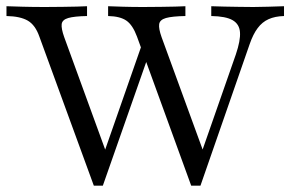

<svg xmlns="http://www.w3.org/2000/svg" viewBox="-20 -591 933 617"><path d="M594.4 5.6 420.2 -473.4Q406.5 -510.5 386.3 -524.6Q366.1 -538.7 327.4 -539.5V-571Q346 -570.2 375.4 -569.4Q404.8 -568.5 440.3 -568.5Q471.8 -568.5 497.6 -569Q523.4 -569.4 543.1 -569.8Q562.9 -570.2 575.8 -571V-539.5Q533.1 -538.7 513.3 -533.1Q493.5 -527.4 491.5 -513.3Q489.5 -499.2 499.2 -471.8L634.7 -100.8L625.8 -95.2L737.9 -416.1Q753.2 -461.3 751.2 -487.5Q749.2 -513.7 727.4 -526.2Q705.6 -538.7 658.9 -539.5V-571Q679 -570.2 701.2 -569.8Q723.4 -569.4 747.2 -569Q771 -568.5 794.4 -568.5Q817.7 -568.5 841.5 -569.4Q865.3 -570.2 892.7 -571V-539.5Q863.7 -538.7 843.1 -529.4Q822.6 -520.2 808.1 -500.8Q793.5 -481.5 782.3 -449.2L624.2 5.6ZM281.5 5.6 106.5 -473.4Q93.5 -510.5 69.4 -524.6Q45.2 -538.7 0.8 -539.5V-571Q21 -570.2 53.2 -569.4Q85.5 -568.5 125 -568.5Q156.5 -568.5 181.9 -569Q207.3 -569.4 227 -569.8Q246.8 -570.2 259.7 -571V-539.5Q218.5 -538.7 199.2 -533.1Q179.8 -527.4 178.2 -513.3Q176.6 -499.2 186.3 -471.8L325 -91.1L306.5 -77.4L443.5 -469.4L462.1 -426.6L310.5 5.6Z"/></svg>

Font: Playfair 12pt Light
Style: Regular
Weight: 300
Designer: Claus Eggers Sørensen
Foundry: Claus Eggers Sørensen
Version: Version 2.000;gftools[0.9.28]